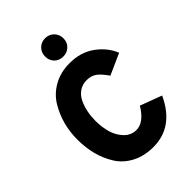

<svg xmlns="http://www.w3.org/2000/svg" viewBox="-265 -1038 1165 1165"><g transform="rotate(-45 317.5 -456.0)"><path d="M347 -765Q312 -765 290 -787Q268 -809 268 -843Q268 -877 290.5 -899.5Q313 -922 347 -922Q380 -922 402.5 -899.5Q425 -877 425 -843Q425 -809 402.5 -787Q380 -765 347 -765ZM345 10Q266 10 206.5 -21.5Q147 -53 114 -106Q81 -159 65.5 -220Q50 -281 50 -350Q50 -413 66 -473.5Q82 -534 115 -588.5Q148 -643 207.5 -676.5Q267 -710 345 -710Q440 -710 507 -661Q574 -612 602 -542L466 -481Q437 -524 410.5 -544Q384 -564 345 -564Q308 -564 280 -544.5Q252 -525 237 -492.5Q222 -460 215 -424.5Q208 -389 208 -350Q208 -297 221.5 -250Q235 -203 267.5 -169.5Q300 -136 345 -136Q410 -136 464 -226L603 -174Q518 10 345 10Z"/></g></svg>

Font: Overpass Heavy
Style: Regular
Weight: 900
Designer: Delve Withrington, Thomas Jockin
Foundry: Delve Fonts
Version: Version 3.000;DELV;Overpass